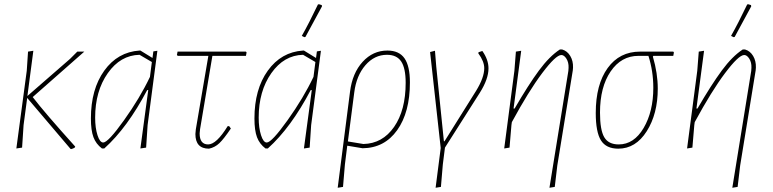

<svg xmlns="http://www.w3.org/2000/svg" viewBox="-20 -695 3639 904"><path d="M57 4 106 -362 112 -452 137 -456 109 -243 310 -418 344 -452H377L134 -238Q189 -166 334 -5L333 -1Q325 5 315 7L312 6L108 -234L91 -106L84 0Z M460 4Q432 -17 420 -49Q408 -81 408 -137Q408 -275 471 -362.5Q534 -450 637 -457H641L698 -422L702 -453L721 -456L675 -106L668 0L641 4L678 -271H673Q580 -94 471 4ZM428 -141Q428 -93 439 -58.5Q450 -24 466 -24Q489 -24 564 -129Q639 -234 686 -333L695 -403L637 -437Q547 -435 487.5 -350.5Q428 -266 428 -141Z M964 5Q900 5 900 -64L902 -86L961 -432H817L813 -436L816 -452H1138L1141 -448L1138 -432H980L922 -87L920 -67Q920 -15 960 -15Q999 -15 1052 -101H1059L1067 -90Q1034 -41 1013 -21Q992 -1 964 5Z M1477 -674 1482 -675 1495 -671 1496 -665Q1473 -622 1418 -521L1413 -520L1401 -526Q1435 -586 1477 -674ZM1230 4Q1202 -17 1190 -49Q1178 -81 1178 -137Q1178 -275 1241 -362.5Q1304 -450 1407 -457H1411L1468 -422L1472 -453L1491 -456L1445 -106L1438 0L1411 4L1448 -271H1443Q1350 -94 1241 4ZM1198 -141Q1198 -93 1209 -58.5Q1220 -24 1236 -24Q1259 -24 1334 -129Q1409 -234 1456 -333L1465 -403L1407 -437Q1317 -435 1257.5 -350.5Q1198 -266 1198 -141Z M1570 189 1628 -263Q1639 -351 1687.5 -404Q1736 -457 1804 -457Q1859 -457 1884.5 -420.5Q1910 -384 1910 -307Q1910 -166 1850 -82Q1790 2 1687 3L1615 -9L1604 79L1595 185ZM1648 -260 1618 -29 1691 -17Q1781 -19 1835.5 -97.5Q1890 -176 1890 -305Q1890 -374 1869 -405.5Q1848 -437 1802 -437Q1743 -437 1700.5 -388Q1658 -339 1648 -260Z M2251 -455Q2280 -414 2280 -373Q2280 -323 2239 -258L2075 0L2065 79L2056 185L2031 189L2055 2L2005 -450L2028 -456L2034 -382L2070 -30H2073L2222 -268Q2260 -330 2260 -374Q2260 -406 2232 -444L2233 -449Z M2434 -456 2398 -184H2403Q2468 -296 2517.5 -363Q2567 -430 2616 -462H2627Q2651 -455 2665 -431.5Q2679 -408 2678 -377L2677 -364L2604 84L2592 185L2567 189L2656 -361L2657 -376Q2658 -401 2647 -418.5Q2636 -436 2623 -436Q2597 -436 2533 -351Q2469 -266 2390 -120L2388 -106L2379 0L2354 4L2402 -362L2409 -452Z M2891 5Q2834 5 2809.5 -34Q2785 -73 2785 -163Q2785 -297 2841 -374.5Q2897 -452 2994 -452H3150L3153 -448L3150 -432H3056L3054 -428Q3077 -350 3077 -278Q3077 -159 3025 -77Q2973 5 2891 5ZM2893 -15Q2965 -15 3010.5 -92.5Q3056 -170 3056 -282Q3056 -360 3033 -432H2986Q2905 -432 2855 -358.5Q2805 -285 2805 -165Q2805 -83 2825 -49Q2845 -15 2893 -15Z M3498 -674 3503 -675 3516 -671 3517 -665Q3494 -622 3439 -521L3434 -520L3422 -526Q3456 -586 3498 -674ZM3295 -456 3259 -184H3264Q3329 -296 3378.5 -363Q3428 -430 3477 -462H3488Q3512 -455 3526 -431.5Q3540 -408 3539 -377L3538 -364L3465 84L3453 185L3428 189L3517 -361L3518 -376Q3519 -401 3508 -418.5Q3497 -436 3484 -436Q3458 -436 3394 -351Q3330 -266 3251 -120L3249 -106L3240 0L3215 4L3263 -362L3270 -452Z"/></svg>

Font: Alegreya Sans Thin
Style: Italic
Weight: 100
Italic angle: -7°
Designer: Juan Pablo del Peral
Foundry: Huerta Tipografica
Version: Version 2.007